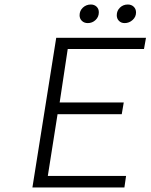

<svg xmlns="http://www.w3.org/2000/svg" viewBox="-20 -827 664 847"><path d="M367.2 -725.1Q351.6 -725.1 341.3 -734.9Q331.1 -744.6 331.1 -759.8Q331.1 -779.8 345.7 -793.5Q360.4 -807.1 380.9 -807.1Q396 -807.1 406 -797.6Q416 -788.1 416 -772.9Q416 -752.4 401.6 -738.8Q387.2 -725.1 367.2 -725.1ZM529.8 -725.1Q514.6 -725.1 504.9 -734.9Q495.1 -744.6 495.1 -759.8Q495.1 -779.8 509.3 -793.5Q523.4 -807.1 543.9 -807.1Q559.6 -807.1 569.8 -797.4Q580.1 -787.6 580.1 -772Q580.1 -752.4 564.9 -738.8Q549.8 -725.1 529.8 -725.1ZM123 0 228 -660.2H624L615.2 -610.8H278.8L243.2 -375H525.9L517.1 -323.2H233.9L190.9 -50.8H536.1L528.8 0Z"/></svg>

Font: Office Code Pro Light Italic
Style: Regular
Weight: 300
Italic angle: -9°
Designer: Nathan Rutzky & Paul D. Hunt
Foundry: Adobe Systems Incorporated
Version: Version 1.004;PS 001.004;hotconv 1.0.70;makeotf.lib2.5.58329